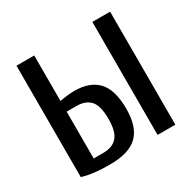

<svg xmlns="http://www.w3.org/2000/svg" viewBox="-157 -860 1033 1030"><g transform="rotate(-30 360.0 -345.0)"><path d="M240 10Q188 10 148 5.5Q108 1 70 -10V-700H180V-418Q199 -422 227 -425Q255 -428 270 -428Q367 -428 416 -375Q465 -322 465 -205Q465 -94 412 -42Q359 10 240 10ZM180 -62H240Q297 -62 326 -95Q355 -128 355 -205Q355 -288 326 -320Q297 -352 240 -352H180ZM540 0V-700H650V0Z"/></g></svg>

Font: Cuprum SemiBold
Style: Regular
Weight: 600
Designer: Jovanny Lemonad
Foundry: Jovanny Lemonad
Version: Version 3.000